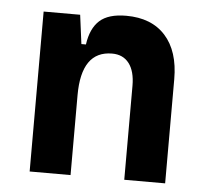

<svg xmlns="http://www.w3.org/2000/svg" viewBox="-44 -573 673 619"><g transform="rotate(5 293.0 -263.5)"><path d="M73.7 0V-517.6H191.9L204.1 -423.8H218.8Q226.1 -476.1 254.4 -501.7Q282.7 -527.3 340.3 -527.3Q422.4 -527.3 467.3 -477.5Q512.2 -427.7 512.2 -336.9V0H379.9V-304.2Q379.9 -351.1 360.6 -376.5Q341.3 -401.9 305.7 -401.9Q206.1 -401.9 206.1 -258.3V0Z"/></g></svg>

Font: Caskaydia Cove
Style: Bold
Weight: 700
Monospace: yes
Designer: Aaron Bell
Foundry: Saja Typeworks
Version: Version 4.300; ttfautohint (v1.8.3)